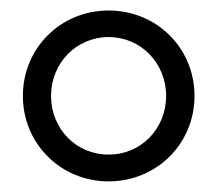

<svg xmlns="http://www.w3.org/2000/svg" viewBox="-20 -759 408 360"><path d="M183.6 -418.9C273.9 -418.9 344.7 -489.7 344.7 -579.1C344.7 -668.9 273.9 -739.3 183.6 -739.3C93.8 -739.3 22.9 -668.9 22.9 -579.1C22.9 -489.7 93.8 -418.9 183.6 -418.9ZM75.7 -579.1C75.7 -640.6 123 -689.5 183.6 -689.5C244.1 -689.5 291.5 -640.6 291.5 -579.1C291.5 -517.6 244.1 -468.8 183.6 -469.2C123 -468.8 75.7 -517.6 75.7 -579.1Z"/></svg>

Font: Guggenheim Sans Display Light
Style: Regular
Weight: 300
Designer: Modified by Tom Baber under direction of Pentagram Design 2023
Foundry: rsms
Version: Version 1.001;Glyphs 3.1.2 (3151)